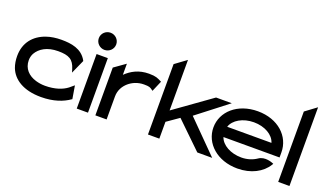

<svg xmlns="http://www.w3.org/2000/svg" viewBox="-67 -1066 2526 1492"><g transform="rotate(20 1196.5 -320.0)"><path d="M28 -226C28 -193 33 -160 44 -131C76 -48 164 11 310 11C414 11 490 -18 541 -54L546 -57L528 -165L491 -134C452 -104 392 -82 310 -82C282 -82 257 -86 233 -93C169 -112 124 -157 124 -226C124 -246 129 -266 138 -283C166 -332 224 -370 316 -370C405 -370 443 -349 465 -276L473 -250L524 -364L522 -369C477 -450 390 -462 310 -462C265 -462 224 -456 186 -443C91 -410 28 -337 28 -226Z M577 -573C577 -533 610 -502 649 -502C688 -502 721 -533 721 -573C721 -613 688 -644 649 -644C610 -644 577 -613 577 -573ZM603 0H696V-451H603Z M757 0H850V-190C850 -241 874 -281 906 -309C935 -334 977 -355 1031 -355C1075 -355 1082 -350 1099 -338L1109 -331L1147 -420L1139 -424C1112 -437 1098 -447 1039 -447C955 -447 895 -413 850 -369V-461L757 -395Z M1192 0H1286V-139L1385 -208L1600 0H1723L1469 -256L1721 -451H1591L1286 -233V-651L1192 -582Z M1651 -226C1651 -95 1766 11 1934 11C2046 11 2135 -37 2179 -109L2185 -119L2175 -123C2174 -123 2108 -152 2059 -117C2025 -94 1982 -80 1934 -80C1845 -80 1770 -122 1750 -182H2214V-224C2214 -356 2102 -462 1934 -462C1766 -462 1651 -357 1651 -226ZM1750 -267C1769 -327 1844 -371 1934 -371C2024 -371 2098 -328 2116 -267Z M2269 0H2362V-651L2269 -582Z"/></g></svg>

Font: Charger Pro
Style: ExBdSuExt
Weight: 400
Designer: Jasper
Foundry: Cannot Into Space Fonts
Version: Version 1.09